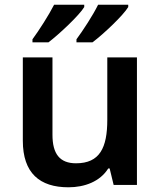

<svg xmlns="http://www.w3.org/2000/svg" viewBox="-20 -879 682 816"><path d="M525 -849V-859H397C375 -814 333 -750 305 -712V-699H373C421 -735 504 -814 525 -849ZM338 -849V-859H210C187 -814 146 -750 118 -712V-699H186C233 -735 317 -814 338 -849ZM562 -635H436V-370C436 -251 404 -185 303 -185C234 -185 203 -225 203 -306V-635H77V-281C77 -143 149 -83 271 -83C339 -83 405 -107 440 -163H446L463 -93H562Z"/></svg>

Font: Noto Sans Kannada UI SemiBold
Style: Regular
Weight: 600
Designer: Jelle Bosma - Monotype Design Team
Foundry: Monotype Imaging Inc.
Version: Version 2.005